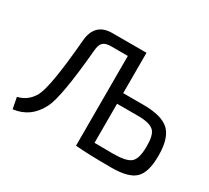

<svg xmlns="http://www.w3.org/2000/svg" viewBox="-137 -914 1245 1145"><g transform="rotate(30 486.0 -341.0)"><path d="M714 -412Q839 -412 891 -364Q943 -315 943 -196Q944 -78 896 -34Q851 8 735 8Q575 8 487 0V-618H372Q333 -618 317 -602Q300 -586 297 -544Q267 -210 225 -126Q168 -13 51 1L36 -76Q105 -92 141 -156Q181 -232 209 -564Q220 -690 339 -690H574V-412ZM701 -69Q793 -69 823 -95Q854 -122 854 -205Q855 -282 830 -309Q802 -339 719 -339H574V-70Z"/></g></svg>

Font: Taylor Sans
Style: Regular
Weight: 400
Italic angle: -8°
Designer: Natanael Gama
Version: Version 1.001 September 8, 2015